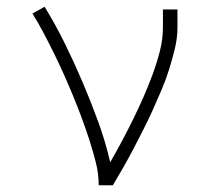

<svg xmlns="http://www.w3.org/2000/svg" viewBox="-20 -548 640 568"><path d="M272 0Q272 -34 263.5 -67.5Q255 -101 244.5 -133.5Q234 -166 222 -198.5Q210 -231 197 -262.5Q184 -294 170 -325.5Q156 -357 141 -387.5Q126 -418 110 -448.5Q94 -479 76 -508L112 -528Q145 -474 172.5 -418Q200 -362 224.5 -304.5Q249 -247 270.5 -188Q292 -129 306 -68Q324 -99 341 -131Q358 -163 374 -195.5Q390 -228 404.5 -261Q419 -294 431.5 -328Q444 -362 453 -397Q462 -432 462 -468V-520H505V-468Q505 -436 497.5 -405Q490 -374 480.5 -343.5Q471 -313 458.5 -283.5Q446 -254 433 -225Q420 -196 405.5 -167.5Q391 -139 376.5 -111Q362 -83 346 -55Q330 -27 314 0Z"/></svg>

Font: Iosevka SS04 XLt Ex
Style: Regular
Weight: 200
Width: 7
Monospace: yes
Designer: Belleve Invis
Foundry: Belleve Invis
Version: Version 19.0.0; ttfautohint (v1.8.4)